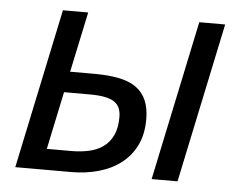

<svg xmlns="http://www.w3.org/2000/svg" viewBox="-43 -562 767 613"><g transform="rotate(5 341.0 -256.0)"><path d="M174.8 -318.8H252.9Q298.3 -318.8 331.8 -312Q365.2 -305.2 387 -289.6Q408.7 -273.9 419.4 -249Q430.2 -224.1 430.2 -188Q430.2 -140.6 413.1 -105.5Q396 -70.3 365.7 -46.9Q335.4 -23.4 294.4 -11.7Q253.4 0 206.1 0H26.9L134.8 -512.2H215.8ZM200.2 -66.9Q230 -66.9 256.3 -72.5Q282.7 -78.1 302.2 -92Q321.8 -106 333 -129.4Q344.2 -152.8 344.2 -188Q344.2 -203.1 339.8 -215.1Q335.4 -227.1 324.2 -235.4Q313 -243.7 293.5 -247.8Q273.9 -252 244.1 -252H161.1L122.1 -66.9ZM463.9 0 571.8 -512.2H654.8L546.9 0Z"/></g></svg>

Font: Lorenzo Sans
Style: Italic
Weight: 400
Italic angle: -12°
Foundry: Intel Corporation
Version: Version 1.00; ttfautohint (v1.5)